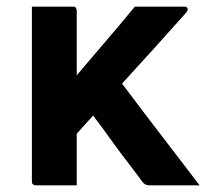

<svg xmlns="http://www.w3.org/2000/svg" viewBox="-20 -558 640 578"><path d="M211 0Q189 0 169.5 0Q150 0 129.5 0Q109 0 87 0Q84 0 81.5 -1.5Q79 -3 77.5 -5Q76 -7 76 -11V-440Q76 -468 76 -493Q76 -518 76 -538Q101 -538 121.5 -538Q142 -538 161.5 -538Q181 -538 200 -538Q202 -538 204.5 -537.5Q207 -537 208 -535Q209 -534 209.5 -532.5Q210 -531 210.5 -530Q211 -529 211 -527ZM386 -538H536Q539 -538 541 -537Q543 -536 544 -534Q545 -532 545 -530Q545 -529 544.5 -527Q544 -525 542 -522.5Q540 -520 536 -515Q505 -481 475 -447Q445 -413 414 -379.5Q383 -346 353 -312.5Q323 -279 293 -246Q263 -213 233 -180Q203 -147 173 -113L95 -194Q143 -251 191.5 -308.5Q240 -366 289.5 -423.5Q339 -481 386 -538ZM430 0Q423 0 418 -2.5Q413 -5 409 -10Q405 -16 394.5 -30Q384 -44 369 -63.5Q354 -83 337.5 -105Q321 -127 305.5 -149Q290 -171 276.5 -188.5Q263 -206 256 -217L331 -328Q373 -272 414.5 -217.5Q456 -163 497.5 -109Q539 -55 581 0Q559 0 538.5 0Q518 0 493 0Q468 0 430 0Z"/></svg>

Font: Recursive
Style: Bold
Weight: 700
Version: Version 1.085